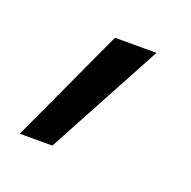

<svg xmlns="http://www.w3.org/2000/svg" viewBox="-51 -745 277 278"><g transform="rotate(20 87.5 -606.0)"><path d="M2.9 -517.1 85 -694.8H148.9L53.2 -517.1Z"/></g></svg>

Font: CMU Bright
Style: Roman
Weight: 500
Version: Version 0.7.0